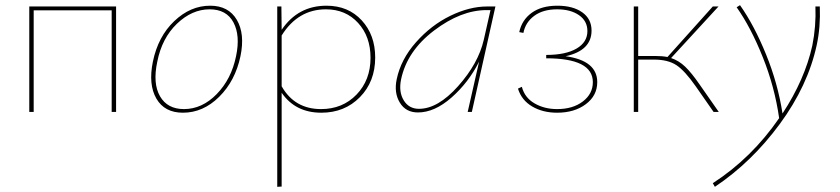

<svg xmlns="http://www.w3.org/2000/svg" viewBox="-20 -432 3242 741"><path d="M428 -407V0H411V-392H110V0H93V-407Z M686 3Q615 3 583.5 -51.5Q552 -106 570 -194Q590 -291 652.5 -350.5Q715 -410 791 -410Q862 -410 894 -355.5Q926 -301 908 -215Q888 -120 826 -58.5Q764 3 686 3ZM690 -11Q760 -11 816.5 -69Q873 -127 891 -215Q908 -295 881 -345.5Q854 -396 789 -396Q721 -396 663 -340.5Q605 -285 587 -194Q569 -110 597.5 -60.5Q626 -11 690 -11Z M1240 -410Q1324 -410 1376 -353.5Q1428 -297 1428 -210Q1428 -117 1369 -57Q1310 3 1220 3Q1120 3 1067 -74V288L1050 289V-407H1066L1067 -317Q1130 -410 1240 -410ZM1219 -11Q1302 -11 1356 -67Q1410 -123 1410 -209Q1410 -291 1362 -343.5Q1314 -396 1238 -396Q1130 -396 1067 -295V-99Q1117 -11 1219 -11Z M1860 -407H1892L1801 0H1785L1829 -194Q1788 -113 1722.5 -55.5Q1657 2 1593 2Q1546 2 1523 -36Q1500 -74 1511 -126Q1527 -203 1585.5 -269Q1644 -335 1718 -371Q1792 -407 1860 -407ZM1597 -12Q1670 -12 1748 -99.5Q1826 -187 1847 -278L1873 -393H1858Q1759 -393 1655 -314Q1551 -235 1528 -126Q1518 -78 1538 -45Q1558 -12 1597 -12Z M2163 -215Q2285 -198 2285 -115Q2285 -63 2241 -30Q2197 3 2130 3Q2075 3 2034 -21Q1993 -45 1979 -90L1994 -97Q2005 -55 2043 -33Q2081 -11 2130 -11Q2191 -11 2229.5 -40.5Q2268 -70 2268 -115Q2268 -207 2088 -207V-220Q2163 -220 2205 -244.5Q2247 -269 2247 -312Q2247 -351 2214.5 -373.5Q2182 -396 2130 -396Q2076 -396 2042 -371Q2008 -346 2000 -305L1984 -308Q1994 -355 2032 -382.5Q2070 -410 2131 -410Q2191 -410 2227 -384.5Q2263 -359 2263 -314Q2263 -237 2163 -215Z M2680 -106 2754 0H2734L2665 -99Q2623 -159 2590.5 -180.5Q2558 -202 2504 -202H2443V0H2426V-407H2443V-216H2507Q2536 -216 2556 -212L2731 -407H2753L2570 -208Q2600 -198 2624.5 -174.5Q2649 -151 2680 -106Z M3144 -407Q3147 -327 3132 -258Q3098 -101 2989.5 46.5Q2881 194 2739 289L2731 275Q2881 178 2987 24Q2970 -96 2924 -211Q2878 -326 2823 -404L2836 -412Q2891 -334 2936.5 -222Q2982 -110 3000 6Q3086 -125 3115 -256Q3130 -331 3127 -407Z"/></svg>

Font: EauTest Thin
Style: Italic
Weight: 250
Italic angle: -12°
Designer: Christian Thalmann (Catharsis Fonts)
Version: Version 0.001;PS 000.001;hotconv 1.0.88;makeotf.lib2.5.64775